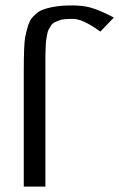

<svg xmlns="http://www.w3.org/2000/svg" viewBox="-20 -690 441 710"><path d="M67.9 0V-421.9Q67.9 -526.9 73.2 -553.2Q78.6 -579.6 84 -595.7Q89.4 -611.8 96.4 -621.3Q103.5 -630.9 114.5 -640.1Q125.5 -649.4 138.7 -654.3Q151.4 -659.2 169.9 -663.1Q202.1 -669.9 243.2 -669.9Q284.2 -669.9 310.5 -663.1Q348.1 -653.3 400.9 -625L351.1 -573.2Q314.5 -599.1 291.3 -609.6Q268.1 -620.1 248.5 -620.1Q229 -620.1 217.5 -618.9Q206.1 -617.7 197 -614Q188 -610.4 181.2 -607.2Q174.3 -604 168.9 -595.7Q163.6 -587.4 160.2 -581.5Q156.7 -575.7 154.3 -562.5Q151.9 -549.3 150.6 -540.3Q149.4 -531.2 148.7 -512.5Q147.9 -493.7 147.9 -481V0Z"/></svg>

Font: Pfennig
Style: Medium
Weight: 500
Version: Version 20120410 ; ttfautohint (v0.8)